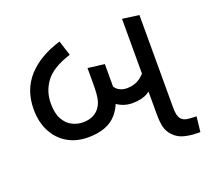

<svg xmlns="http://www.w3.org/2000/svg" viewBox="-107 -736 947 869"><g transform="rotate(-20 367.0 -301.5)"><path d="M233 -151Q178 -151 135.5 -175.5Q93 -200 68.5 -246Q44 -292 44 -354Q44 -447 100 -509.5Q156 -572 259 -603L282 -531Q194 -503 160 -457Q126 -411 126 -353Q126 -305 142 -276.5Q158 -248 183 -235.5Q208 -223 234 -223Q262 -223 281.5 -232Q301 -241 314 -258Q327 -275 332 -299Q337 -323 337 -369V-447L417 -437V-335Q417 -256 372.5 -203.5Q328 -151 233 -151ZM475 -228Q435 -228 402.5 -250Q370 -272 349 -333L404 -357Q414 -325 432 -312.5Q450 -300 475 -300Q511 -300 537 -318.5Q563 -337 585 -371L602 -291Q576 -261 548 -244.5Q520 -228 475 -228ZM708 0Q673 0 642.5 -7.5Q612 -15 591 -37Q572 -57 566 -81.5Q560 -106 560 -148V-603L640 -592V-152Q640 -125 643 -112.5Q646 -100 652 -92Q663 -78 684 -75.5Q705 -73 726 -73L718 0Z"/></g></svg>

Font: uguzrati15
Style: Book
Weight: 400
Designer: Jelle Bosma - Monotype Design Team, Universal Thirst
Foundry: Monotype Imaging Inc.
Version: Version 2.106